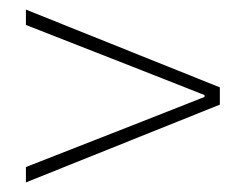

<svg xmlns="http://www.w3.org/2000/svg" viewBox="-20 -532 512 400"><path d="M34 -152V-184L274 -278L406 -330V-334L274 -386L34 -480V-512L438 -350V-314Z"/></svg>

Font: Source Sans 3 ExtraLight ExtraLight
Style: Regular
Weight: 250
Version: Version 3.052;hotconv 1.1.0;makeotfexe 2.6.0